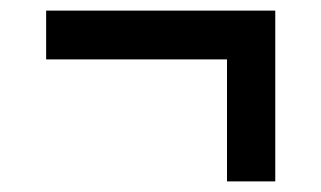

<svg xmlns="http://www.w3.org/2000/svg" viewBox="-20 -478 606 362"><path d="M408 -136V-366H67V-458H499V-136Z"/></svg>

Font: CST
Style: Medium
Weight: 500
Version: Version 1.00